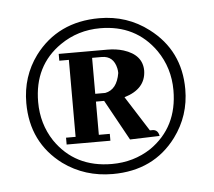

<svg xmlns="http://www.w3.org/2000/svg" viewBox="-35 -667 457 410"><g transform="rotate(-5 193.0 -462.0)"><path d="M361.3 -461.9Q361.3 -544.9 296.9 -593.8Q251 -628.9 191.4 -628.9Q102.5 -628.9 52.7 -562.5Q20.5 -518.6 20.5 -461.9Q20.5 -377 85.9 -328.1Q131.8 -294.9 191.4 -294.9Q279.3 -294.9 328.1 -360.4Q361.3 -405.3 361.3 -461.9ZM45.9 -461.9Q45.9 -540 105.5 -581.1Q143.6 -607.4 191.4 -607.4Q267.6 -607.4 309.6 -547.9Q335.9 -509.8 335.9 -461.9Q335.9 -382.8 275.4 -340.8Q238.3 -316.4 191.4 -316.4Q112.3 -316.4 70.3 -377.9Q45.9 -415 45.9 -461.9ZM297.9 -367.2Q295.9 -379.9 285.2 -380.9H278.3L230.5 -456.1Q276.4 -469.7 277.3 -508.8Q277.3 -543 237.3 -555.7Q221.7 -560.5 203.1 -560.5H98.6V-545.9H119.1V-380.9H98.6V-366.2H192.4V-380.9H168.9V-452.1H186.5L234.4 -365.2ZM168.9 -545.9H189.5Q214.8 -545.9 220.7 -518.6Q221.7 -513.7 221.7 -508.8Q215.8 -473.6 190.4 -468.8H168.9Z"/></g></svg>

Font: Abhaya Libre SemiBold
Style: Regular
Weight: 600
Designer: Pushpananda Ekanayake, Sol Matas, Pathum Egodawatta
Foundry: Mooniak
Version: Version 1.050 ; ttfautohint (v1.6)